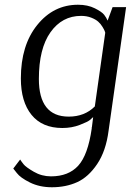

<svg xmlns="http://www.w3.org/2000/svg" viewBox="-20 -530 556 810"><path d="M512 -500 438 22Q427 107 390 162Q353 217 305.5 238.5Q258 260 199 260Q147 260 106.5 240Q66 220 51 200L36 181L65 143Q70 151 79.5 163Q89 175 122.5 194.5Q156 214 195 214Q269 214 310 169Q351 124 367 12V8Q367 6 368 5V4L373 -36Q368 -31 359 -23.5Q350 -16 316.5 -3Q283 10 243 10Q158 10 113 -45.5Q68 -101 68 -199Q68 -339 137 -424.5Q206 -510 309 -510Q350 -510 380 -495Q410 -480 419.5 -467.5Q429 -455 434 -443L455 -500ZM270 -38Q337 -38 380 -81L424 -392Q423 -395 421.5 -399.5Q420 -404 412.5 -416.5Q405 -429 394.5 -438.5Q384 -448 365 -455.5Q346 -463 322 -463Q242 -463 193 -394Q144 -325 144 -197Q144 -38 270 -38Z"/></svg>

Font: ArsenalItalic
Style: Italic
Weight: 400
Italic angle: -9°
Designer: Andrij Shevchenko
Foundry: Stairsfor.com
Version: Version 1.000